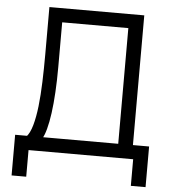

<svg xmlns="http://www.w3.org/2000/svg" viewBox="-57 -773 863 958"><g transform="rotate(5 374.0 -293.5)"><path d="M626.7 -62.5V-720H151.5V-482.5Q151.5 -411.3 149.2 -344.8Q147 -278.2 140.7 -222.7Q134.3 -167.2 122.8 -126.3Q111.3 -85.5 92.8 -65.8L172.2 -61.8Q183.7 -79.5 192.8 -113.3Q202 -147.2 208.5 -194.5Q215 -241.8 218.3 -300.3Q221.7 -358.8 221.7 -425.5V-649.7H553V-62.5ZM96.7 -70.3H36.7V133.3H110V0H634V133.3H707.7V-70.3H626.7Z"/></g></svg>

Font: Vela Sans GX ExtLt
Style: Regular
Weight: 200
Designer: Principal design: Mikhail Sharanda - project Manrope.
Design modification: Ravid Balaliev
Foundry: Mikhail Sharanda
Version: Version 1.001